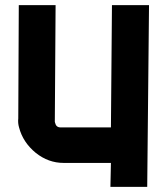

<svg xmlns="http://www.w3.org/2000/svg" viewBox="-20 -632 649 746"><path d="M552 94H409L411 1H227Q168 1 119 -38Q69 -79 54 -137Q49 -154 51 -172L53 -612H196L193 -159L194 -155Q198 -137 215 -137H411L415 -612H559Z"/></svg>

Font: Covid19
Style: Regular
Weight: 400
Designer: Peter Wiegel
Foundry: (c) CAT - Ing. Peter Wiegel.  for Rudolf Maass + Partner GmbH
Version: Version 001.000